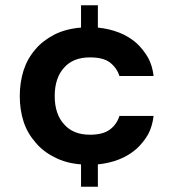

<svg xmlns="http://www.w3.org/2000/svg" viewBox="-20 -623 703 730"><path d="M564 -182.1Q559.1 -142.1 543 -111.8Q523.9 -79.6 498 -56.2Q468.3 -30.8 433.1 -17.1Q396 -2.4 352.1 2V86.9H288.1V2Q230.5 -2.4 188 -24.9Q144 -46.4 115.2 -81.1Q84 -116.7 69.8 -160.2Q55.2 -205.1 55.2 -257.8Q55.2 -309.6 69.8 -356Q84.5 -400.9 115.2 -436Q141.6 -467.8 188 -492.2Q231.9 -513.7 288.1 -518.1V-603H352.1V-518.1Q396 -513.7 433.1 -499Q468.3 -485.4 498 -460Q523.4 -437 543 -403.8Q559.6 -373 564 -334H434.1Q424.3 -365.2 397 -386.2Q371.6 -404.8 321.8 -404.8Q258.3 -404.8 224.1 -366.2Q188 -327.1 188 -257.8Q188 -189 224.1 -149.9Q258.8 -110.8 321.8 -110.8Q371.1 -110.8 397 -129.9Q423.8 -149.4 434.1 -182.1Z"/></svg>

Font: PoppinsZ SemiBold
Style: Regular
Weight: 600
Designer: Ninad Kale (Devanagari), Jonny Pinhorn (Latin)
Foundry: Indian Type Foundry
Version: Version 3.002;FEAKit 1.0